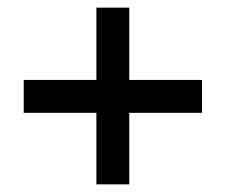

<svg xmlns="http://www.w3.org/2000/svg" viewBox="-20 -482 590 502"><path d="M42 -187V-273H508V-187ZM318 0H232V-462H318Z"/></svg>

Font: Ysabeau Office
Style: Bold
Weight: 700
Designer: Christian Thalmann (Catharsis Fonts)
Version: Version 2.001;gftools[0.9.30]; featfreeze: tnum,lnum,ss02